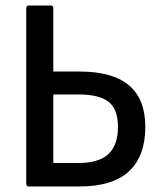

<svg xmlns="http://www.w3.org/2000/svg" viewBox="-20 -675 583 695"><path d="M85 0Q75 0 75 -10V-645Q75 -655 85 -655H164Q173 -655 173 -645V-416H268Q388 -416 447 -366Q506 -316 506 -216Q506 -110 447 -55Q388 0 267 0ZM173 -85H265Q337 -85 372 -117Q407 -149 407 -216Q407 -279 373.5 -306Q340 -333 265 -333H173Z"/></svg>

Font: Sofia Sans Semi Condensed SemiBold
Style: Regular
Weight: 600
Designer: Botio Nikoltchev, Ani Petrova
Foundry: lettersoup
Version: Version 4.100